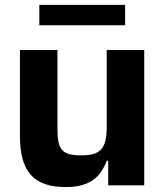

<svg xmlns="http://www.w3.org/2000/svg" viewBox="-20 -747 662 774"><path d="M60.4 -198.2V-545.5H211.6V-225.1Q211.6 -194.2 215.9 -174.2Q220.2 -154.1 230.8 -142.2Q241.5 -130.3 259.8 -125.5Q278.1 -120.7 306.1 -120.7Q333.1 -120.7 352.8 -125.4Q372.5 -130 385.3 -142.4Q398.1 -154.8 404.1 -176.5Q410.2 -198.2 410.2 -232.2V-545.5H561.4V0H416.2V-99.1H410.5Q401.3 -75.3 388.3 -55.6Q375.4 -35.9 356 -22Q336.6 -8.2 309.5 -0.5Q282.3 7.1 245 7.1Q197.1 7.1 162.5 -4.6Q127.8 -16.3 105.1 -41.2Q82.4 -66.1 71.4 -104.9Q60.4 -143.8 60.4 -198.2ZM484.4 -727.3V-645.2H138.5V-727.3Z"/></svg>

Font: Cannonade
Style: Bold
Weight: 700
Designer: Rasmus Andersson
Foundry: rsms
Version: Version 3.012;git-f93a4a705